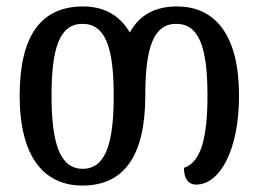

<svg xmlns="http://www.w3.org/2000/svg" viewBox="-20 -566 803 596"><path d="M236 10C364 10 431 -81 431 -269C431 -417 456 -492 527 -492C599 -492 624 -417 624 -269C624 -139 604 -62 551 -45C551 -14 563 7 589 7C662 7 722 -99 722 -269C722 -456 649 -546 529 -546C462 -546 413 -520 383 -465C351 -520 301 -546 238 -546C108 -546 41 -456 41 -269C41 -81 115 10 236 10ZM237 -42C166 -42 140 -121 140 -269C140 -417 165 -492 236 -492C308 -492 333 -417 333 -269C333 -121 308 -42 237 -42Z"/></svg>

Font: Noto Serif Georgian ExtraCondensed Semi
Style: Regular
Weight: 600
Width: 3
Designer: Monotype Design Team
Foundry: Monotype Imaging Inc.
Version: Version 1.901